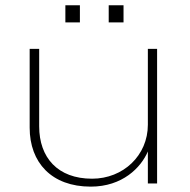

<svg xmlns="http://www.w3.org/2000/svg" viewBox="-20 -687 711 719"><path d="M224.8 -603H279.2V-667.3H224.8ZM387.1 -603H442.6V-667.3H387.1ZM319.8 11.9C438.6 11.9 507.9 -59.4 533.7 -119.8V0H568.3V-504H533.7V-219.8C533.7 -105 441.6 -17.8 324.8 -17.8C196 -17.8 126.7 -97 126.7 -213.9V-504H91.1V-208.9C91.1 -78.2 173.3 11.9 319.8 11.9Z"/></svg>

Font: Meinily
Style: Regular
Weight: 500
Designer: Paul Hayes
Foundry: Paul Hayes
Version: Version 1.0; ttfautohint (v1.8.4.7-5d5b)